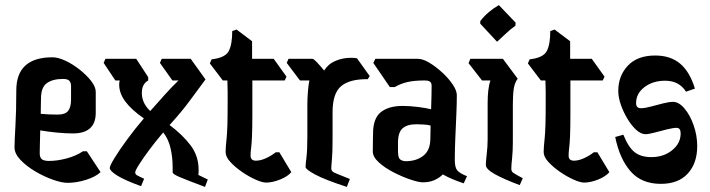

<svg xmlns="http://www.w3.org/2000/svg" viewBox="-20 -725 2788 754"><path d="M246 -7Q222 -7 187 -19.5Q152 -32 117.5 -52.5Q83 -73 60 -97.5Q37 -122 37 -146Q37 -170 40.5 -229Q44 -288 44 -370Q44 -500 186 -500Q208 -500 237 -486.5Q266 -473 293 -451.5Q320 -430 338 -407Q356 -384 356 -364V-282Q356 -201 266 -201Q238 -201 202 -204.5Q166 -208 138 -213Q137 -180 136.5 -153.5Q136 -127 136 -123Q136 -107 144 -100Q152 -93 173 -93Q204 -93 240.5 -102.5Q277 -112 306 -131H321L375 -49Q356 -31 318.5 -19Q281 -7 246 -7ZM141 -338Q141 -330 140.5 -314Q140 -298 140 -278Q169 -275 207 -275Q236 -275 247.5 -289.5Q259 -304 259 -334V-388Q259 -399 253 -407Q247 -415 227 -415Q187 -415 164 -398.5Q141 -382 141 -338Z M534 6Q470 -17 440.5 -35.5Q411 -54 411 -65Q411 -74 430 -105Q449 -136 479.5 -177.5Q510 -219 545 -260Q496 -294 472 -326.5Q448 -359 448 -393Q448 -400 450 -409H433L387 -478L394 -494H515L562 -422V-409Q537 -395 537 -360Q537 -320 570 -289Q602 -325 628 -354Q654 -383 681 -409H657L608 -478L615 -494H729L787 -413Q759 -376 727.5 -332.5Q696 -289 646 -234Q698 -195 729 -153.5Q760 -112 760 -58Q760 -54 760 -49Q760 -44 759 -38L796 -20L785 9Q721 -15 689.5 -28Q658 -41 658 -48V-69Q658 -106 650 -142Q642 -178 621 -205Q592 -171 567 -137.5Q542 -104 526.5 -79.5Q511 -55 511 -48Q511 -41 517.5 -37Q524 -33 546 -23Z M1025 -8Q1010 -8 984 -19.5Q958 -31 931 -49.5Q904 -68 885 -88.5Q866 -109 866 -128Q866 -139 867 -151Q868 -163 870 -182.5Q872 -202 873 -235Q874 -268 874 -321Q874 -341 874 -363Q874 -385 873 -409H855L804 -476L811 -492Q864 -498 878 -524Q892 -550 892 -603L909 -609L970 -563Q970 -545 970 -528Q970 -511 970 -494H1055L1105 -424L1098 -409H971Q971 -373 971 -340Q971 -307 971 -277Q971 -219 969.5 -188Q968 -157 966 -142Q964 -127 964 -114Q964 -94 985 -94Q1003 -94 1024 -103.5Q1045 -113 1063 -127H1077L1124 -49Q1110 -32 1080 -20Q1050 -8 1025 -8Z M1342 9Q1256 -19 1218 -39.5Q1180 -60 1180 -69Q1180 -80 1183.5 -107Q1187 -134 1187 -191V-315Q1187 -335 1189 -362.5Q1191 -390 1195 -409H1158L1106 -478L1113 -494H1207Q1212 -494 1225.5 -479.5Q1239 -465 1253 -448Q1269 -474 1297.5 -486Q1326 -498 1358 -498Q1374 -498 1382 -496L1432 -426L1424 -414Q1354 -415 1320 -387Q1286 -359 1286 -284V-177Q1286 -127 1283.5 -99.5Q1281 -72 1281 -63Q1281 -57 1285 -52.5Q1289 -48 1304.5 -42Q1320 -36 1354 -22Z M1801 -5Q1777 -13 1757 -21.5Q1737 -30 1719 -40Q1705 -26 1685.5 -17.5Q1666 -9 1641 -9Q1624 -9 1591.5 -20Q1559 -31 1525 -48.5Q1491 -66 1467.5 -87.5Q1444 -109 1444 -130Q1444 -156 1444.5 -176.5Q1445 -197 1445 -201Q1445 -260 1475.5 -284.5Q1506 -309 1561 -309Q1589 -309 1621 -305Q1653 -301 1673 -296Q1674 -324 1674.5 -349.5Q1675 -375 1675 -388Q1675 -399 1669 -404Q1663 -409 1647 -409Q1608 -409 1581 -403Q1554 -397 1530 -383H1511L1446 -478L1454 -494H1621Q1641 -494 1666.5 -478.5Q1692 -463 1717 -440Q1742 -417 1758 -393Q1774 -369 1774 -351Q1774 -318 1772 -273Q1770 -228 1768 -181.5Q1766 -135 1766 -97Q1766 -67 1776 -55.5Q1786 -44 1814 -33ZM1543 -130Q1543 -105 1552 -98.5Q1561 -92 1574 -92Q1615 -92 1642.5 -113.5Q1670 -135 1670 -181Q1670 -190 1670.5 -203Q1671 -216 1671 -232Q1660 -235 1644 -236Q1628 -237 1615 -237Q1579 -237 1561 -221Q1543 -205 1543 -165Z M1932 -561 1866 -632V-642Q1893 -678 1939 -705L2005 -636L2004 -624Q1984 -610 1966.5 -593Q1949 -576 1932 -561ZM2021 2Q1957 -22 1922.5 -41.5Q1888 -61 1888 -77Q1888 -91 1891.5 -120.5Q1895 -150 1895 -178V-321Q1895 -347 1897.5 -369.5Q1900 -392 1906 -409H1873L1820 -477L1827 -494H1955L2013 -416Q2001 -400 1997.5 -376Q1994 -352 1994 -315V-167Q1994 -131 1991 -103.5Q1988 -76 1988 -62Q1988 -52 1995.5 -46.5Q2003 -41 2033 -25Z M2274 -8Q2259 -8 2233 -19.5Q2207 -31 2180 -49.5Q2153 -68 2134 -88.5Q2115 -109 2115 -128Q2115 -139 2116 -151Q2117 -163 2119 -182.5Q2121 -202 2122 -235Q2123 -268 2123 -321Q2123 -341 2123 -363Q2123 -385 2122 -409H2104L2053 -476L2060 -492Q2113 -498 2127 -524Q2141 -550 2141 -603L2158 -609L2219 -563Q2219 -545 2219 -528Q2219 -511 2219 -494H2304L2354 -424L2347 -409H2220Q2220 -373 2220 -340Q2220 -307 2220 -277Q2220 -219 2218.5 -188Q2217 -157 2215 -142Q2213 -127 2213 -114Q2213 -94 2234 -94Q2252 -94 2273 -103.5Q2294 -113 2312 -127H2326L2373 -49Q2359 -32 2329 -20Q2299 -8 2274 -8Z M2575 -3Q2499 -3 2456 -52.5Q2413 -102 2396 -187L2428 -196Q2447 -148 2471.5 -128Q2496 -108 2538 -108Q2586 -108 2619.5 -135Q2653 -162 2653 -201Q2653 -223 2637 -223Q2624 -223 2599.5 -217Q2575 -211 2551 -204.5Q2527 -198 2515 -198Q2497 -198 2478.5 -215Q2460 -232 2444 -258.5Q2428 -285 2418 -314Q2408 -343 2408 -368Q2408 -427 2445.5 -467Q2483 -507 2553 -507Q2613 -507 2651 -475Q2689 -443 2709 -377L2674 -365Q2647 -408 2592 -408Q2544 -408 2511 -383Q2478 -358 2478 -320Q2478 -300 2497 -300Q2512 -300 2536 -306.5Q2560 -313 2584 -319Q2608 -325 2623 -325Q2646 -325 2668 -299Q2690 -273 2704 -233Q2718 -193 2718 -151Q2718 -84 2681 -43.5Q2644 -3 2575 -3Z"/></svg>

Font: Jaini
Style: Regular
Weight: 400
Designer: Maithili Shingre, Girish Dalvi (Devanagari), Taresh Vohra (Latin)
Foundry: Ek Type
Version: Version 2.000; ttfautohint (v1.8.4.7-5d5b)